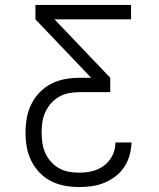

<svg xmlns="http://www.w3.org/2000/svg" viewBox="-20 -540 640 775"><path d="M298 215Q269 215 240 209.5Q211 204 185.5 191Q160 178 139.5 156.5Q119 135 106 108.5Q93 82 88 53.5Q83 25 83 -4Q83 -34 88 -63Q93 -92 106 -118.5Q119 -145 139.5 -166.5Q160 -188 186 -201.5Q212 -215 241.5 -220.5Q271 -226 300 -226H348L123 -462V-520H509V-462H200L425 -226V-168H300Q279 -168 258 -164Q237 -160 218.5 -149.5Q200 -139 186 -123Q172 -107 163 -87.5Q154 -68 151 -47Q148 -26 148 -5Q148 16 151 37Q154 58 162.5 77Q171 96 185 112Q199 128 217.5 138.5Q236 149 256.5 153Q277 157 298 157Q325 157 351.5 151Q378 145 400 128.5Q422 112 434 87Q446 62 446 35H511Q510 61 503 86.5Q496 112 481.5 134Q467 156 446 172Q425 188 400.5 198Q376 208 350 211.5Q324 215 298 215Z"/></svg>

Font: Iosevka SS04 Light Extended
Style: Regular
Weight: 300
Width: 7
Monospace: yes
Designer: Belleve Invis
Foundry: Belleve Invis
Version: Version 19.0.0; ttfautohint (v1.8.4)